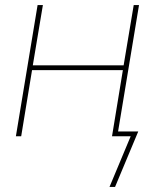

<svg xmlns="http://www.w3.org/2000/svg" viewBox="-20 -540 640 761"><path d="M436 201H414L498 0H424L467 -262H107L64 0H43L129 -520H150L110 -281H470L510 -520H531L448 -19H528Z"/></svg>

Font: Iosevka SS04 Thin Extended
Style: Italic
Weight: 100
Width: 7
Italic angle: -9°
Monospace: yes
Designer: Belleve Invis
Foundry: Belleve Invis
Version: Version 19.0.0; ttfautohint (v1.8.4)